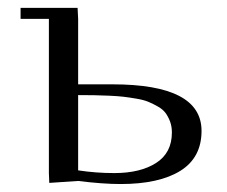

<svg xmlns="http://www.w3.org/2000/svg" viewBox="-20 -459 577 487"><path d="M32.2 -411.1V-439H176.8L178.2 -411.1V-245.1H265.1Q491.2 -245.1 491.2 -127Q491.2 -59.1 437.3 -25.6Q383.3 7.8 286.1 7.8Q240.7 7.8 178.2 0L105 4.9L104 -20V-411.1ZM178.2 -26.9Q223.1 -20 270 -20Q335.9 -20 376 -45.7Q416 -71.3 416 -123Q416 -138.2 411.4 -150.6Q406.7 -163.1 399.9 -172.4Q393.1 -181.6 380.6 -188.7Q368.2 -195.8 356.4 -200.7Q344.7 -205.6 326.2 -208.7Q307.6 -211.9 293.2 -213.6Q278.8 -215.3 256.1 -216.3Q233.4 -217.3 218 -217.5Q202.6 -217.8 178.2 -217.8Z"/></svg>

Font: Dehuti
Style: Book
Weight: 400
Version: Version 1.2